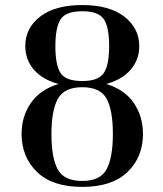

<svg xmlns="http://www.w3.org/2000/svg" viewBox="-20 -730 644 760"><path d="M65.4 -200.2Q65.4 -269.5 102.5 -322.8Q139.6 -376 211.9 -397.5Q147.5 -415 113.8 -454.6Q80.1 -494.1 80.1 -547.9Q80.1 -619.1 139.2 -664.6Q198.2 -710 305.7 -710Q413.1 -710 472.2 -664.1Q531.2 -618.2 531.2 -546.9Q531.2 -494.1 497.6 -454.6Q463.9 -415 400.4 -397.5Q472.7 -376 509.3 -322.8Q545.9 -269.5 545.9 -199.2Q545.9 -108.4 484.9 -49.3Q423.8 9.8 305.7 9.8Q187.5 9.8 126.5 -49.3Q65.4 -108.4 65.4 -200.2ZM305.7 -13.7Q377 -13.7 401.9 -60.1Q426.8 -106.4 426.8 -200.2Q426.8 -293.9 401.9 -339.4Q377 -384.8 305.7 -384.8Q234.4 -384.8 209 -338.9Q183.6 -293 183.6 -199.2Q183.6 -105.5 208.5 -59.6Q233.4 -13.7 305.7 -13.7ZM305.7 -409.2Q370.1 -409.2 391.1 -441.4Q412.1 -473.6 412.1 -547.9Q412.1 -622.1 391.1 -653.8Q370.1 -685.5 305.7 -685.5Q240.2 -685.5 219.7 -653.3Q199.2 -621.1 199.2 -546.9Q199.2 -472.7 219.7 -440.9Q240.2 -409.2 305.7 -409.2Z"/></svg>

Font: TriodPostnaja
Style: Medium
Weight: 500
Version: 20110805